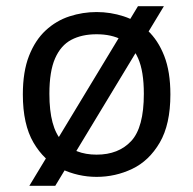

<svg xmlns="http://www.w3.org/2000/svg" viewBox="-20 -561 626 622"><path d="M75 41 427 -541H511L159 41ZM293 12Q233 12 178 -14Q123 -40 88.5 -99Q54 -158 54 -255Q54 -329 74 -380Q94 -431 128 -462.5Q162 -494 205 -508Q248 -522 293 -522Q338 -522 381 -508Q424 -494 458 -462.5Q492 -431 512 -380Q532 -329 532 -255Q532 -158 497.5 -99Q463 -40 408.5 -14Q354 12 293 12ZM293 -60Q364 -60 405 -104Q446 -148 446 -257Q446 -330 427.5 -372Q409 -414 375 -432Q341 -450 293 -450Q245 -450 211 -432Q177 -414 158.5 -372Q140 -330 140 -257Q140 -148 181 -104Q222 -60 293 -60Z"/></svg>

Font: AR One Sans
Style: Regular
Weight: 400
Designer: Niteesh Yadav
Foundry: Niteesh Yadav
Version: Version 1.001;gftools[0.9.33]